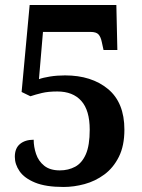

<svg xmlns="http://www.w3.org/2000/svg" viewBox="-20 -734 567 764"><path d="M233 10Q162 10 119.5 -7.5Q77 -25 58 -52.5Q39 -80 39 -110Q39 -144 59.5 -161Q80 -178 114 -178Q114 -150 123.5 -121.5Q133 -93 156 -74.5Q179 -56 218 -56Q252 -56 279 -70.5Q306 -85 321.5 -120Q337 -155 337 -218Q337 -295 303.5 -332.5Q270 -370 208 -370Q172 -370 147 -364Q122 -358 101 -351L66 -368L98 -714H443L447 -535H392L385 -567Q381 -587 372 -597Q363 -607 340 -607H151L135 -419Q151 -425 179 -429.5Q207 -434 239 -434Q344 -434 409.5 -380Q475 -326 475 -218Q475 -154 453 -110Q431 -66 395 -39.5Q359 -13 316.5 -1.5Q274 10 233 10Z"/></svg>

Font: Noto Serif Sinhala SemiCondensed
Style: Bold
Weight: 700
Width: 4
Designer: Jelle Bosma - Monotype Design Team
Foundry: Monotype Imaging Inc.
Version: Version 2.007; ttfautohint (v1.8.4.7-5d5b)